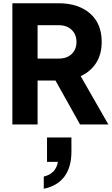

<svg xmlns="http://www.w3.org/2000/svg" viewBox="-20 -765 687 1180"><path d="M56 -745H341Q460 -745 532.5 -683Q605 -621 605 -507Q605 -432 571 -378.5Q537 -325 476 -297L646 0H472L321 -270H211V0H56ZM342 -405Q391 -405 420.5 -433Q450 -461 450 -507Q450 -553 420.5 -581.5Q391 -610 342 -610H211V-405ZM336 230H269V80H419V167Q419 262 376 320Q333 378 249 395V320Q323 303 336 230Z"/></svg>

Font: BLUETTI 2.0
Style: Bold
Weight: 700
Designer: Stijn de Vries
Foundry: tokotype
Version: Version 2.005;October 31, 2023;FontCreator 14.0.0.2814 64-bi